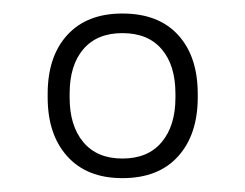

<svg xmlns="http://www.w3.org/2000/svg" viewBox="-20 -669 363 284"><path d="M161 -405.5Q108.5 -405.5 79.5 -437.8Q50.5 -470 50.5 -525V-530Q50.5 -585.5 79.5 -617.2Q108.5 -649 161 -649Q214.5 -649 243.5 -617.2Q272.5 -585.5 272.5 -530V-525Q272.5 -470 243.5 -437.8Q214.5 -405.5 161 -405.5ZM161 -434.5Q199 -434.5 219.2 -458.8Q239.5 -483 239.5 -524.5V-530.5Q239.5 -572.5 219.2 -596.2Q199 -620 161 -620Q123.5 -620 103.2 -596.2Q83 -572.5 83 -530.5V-524.5Q83 -483 103.2 -458.8Q123.5 -434.5 161 -434.5Z"/></svg>

Font: Anek Devanagari Medium ExtraLight
Style: Regular
Weight: 250
Version: Version 1.003